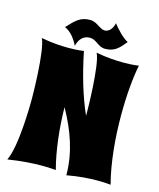

<svg xmlns="http://www.w3.org/2000/svg" viewBox="-132 -998 910 1100"><g transform="rotate(15 323.0 -447.5)"><path d="M302 -3C273 -112 259 -241 257 -364C323 -247 368 -124 368 10C438 -3 501 -7 548 -7C597 -7 627 -3 627 -3C595 -124 582 -271 582 -405C582 -523 592 -631 607 -704C607 -704 574 -698 517 -698C475 -698 419 -701 354 -713C387 -649 389 -368 389 -368V-348C344 -449 309 -566 281 -704C281 -704 248 -698 191 -698C149 -698 94 -701 29 -713C62 -647 64 -372 64 -363C64 -326 62 -78 18 10C99 -3 169 -7 219 -7C271 -7 302 -3 302 -3ZM510 -818C479 -833 438 -878 417 -905C413 -879 394 -848 365 -848C336 -848 311 -885 271 -885C214 -885 189 -860 141 -808C178 -792 204 -757 223 -719C231 -753 252 -786 294 -786C337 -786 350 -747 395 -747C450 -747 475 -775 510 -818Z"/></g></svg>

Font: Spicy Rice
Style: Regular
Weight: 400
Designer: Astigmatic (AOETI)
Foundry: Astigmatic (AOETI)
Version: Version 1.000